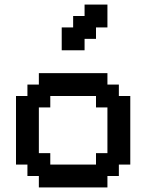

<svg xmlns="http://www.w3.org/2000/svg" viewBox="-20 -820 640 840"><path d="M450 0V-50H500V-100H550V-400H500V-450H450V-500H150V-450H100V-400H50V-100H100V-50H150V0ZM200 -100V-150H150V-350H200V-400H400V-350H450V-150H400V-100ZM250 -600H350V-650H400V-700H450V-800H350V-750H300V-700H250Z"/></svg>

Font: Matrix Sans Video
Style: Regular
Weight: 400
Designer: Brad Neil
Version: Version 1.100